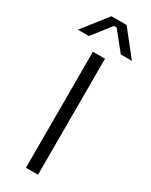

<svg xmlns="http://www.w3.org/2000/svg" viewBox="-257 -997 823 1046"><g transform="rotate(30 155.0 -474.0)"><path d="M116 -730H192V0H116ZM107 -948H202L325 -793H255L162 -909H145L54 -793H-15Z"/></g></svg>

Font: Sora-SIA Light
Style: Regular
Weight: 300
Designer: Jonathan Barnbrook, Julián Moncada
Foundry: Barnbrook Fonts
Version: Version 2.000